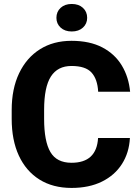

<svg xmlns="http://www.w3.org/2000/svg" viewBox="-20 -924 695 954"><path d="M467.3 -238.3H625.5Q621.6 -165 585.9 -109.1Q550.3 -53.2 486.6 -21.7Q422.9 9.8 335.4 9.8Q242.7 9.8 176 -32Q109.4 -73.7 73.7 -150.6Q38.1 -227.5 38.1 -333.5V-377Q38.1 -482.9 75 -560.1Q111.8 -637.2 178.5 -679.2Q245.1 -721.2 335 -721.2Q425.8 -721.2 488.3 -688.5Q550.8 -655.8 585.2 -598.6Q619.6 -541.5 626.5 -468.3H467.8Q464.4 -530.8 434.8 -563.5Q405.3 -596.2 335 -596.2Q266.6 -596.2 232.9 -543.9Q199.2 -491.7 199.2 -377.9V-333.5Q199.2 -221.7 230.5 -168.5Q261.7 -115.2 335.4 -115.2Q460 -115.2 467.3 -238.3ZM260.3 -835.4Q260.3 -865.7 281.2 -885Q302.2 -904.3 336.4 -904.3Q371.1 -904.3 392.1 -885Q413.1 -865.7 413.1 -835.4Q413.1 -806.2 392.1 -786.9Q371.1 -767.6 336.4 -767.6Q302.2 -767.6 281.2 -786.9Q260.3 -806.2 260.3 -835.4Z"/></svg>

Font: Vazirmatn FD ExtraBold
Style: Regular
Weight: 800
Designer: Saber Rastikerdar
Foundry: Saber Rastikerdar
Version: Version 33.003